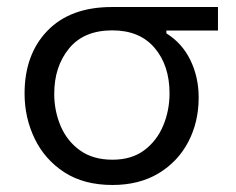

<svg xmlns="http://www.w3.org/2000/svg" viewBox="-20 -516 671 547"><path d="M300.5 11Q219 11 163.2 -25.2Q107.5 -61.5 78.8 -121Q50 -180.5 50 -249.5Q50 -361 115.2 -428.5Q180.5 -496 299 -496H601V-429H454V-421Q499 -393 522.5 -344.5Q546 -296 546 -238Q546 -168.5 516.5 -112Q487 -55.5 431.8 -22.2Q376.5 11 300.5 11ZM300.5 -61Q355 -61 391 -88Q427 -115 445 -158.2Q463 -201.5 463 -250Q463 -329.5 420.5 -379.5Q378 -429.5 300 -429.5Q219 -429.5 176.8 -378Q134.5 -326.5 134.5 -248.5Q134.5 -200 152.8 -157Q171 -114 208 -87.5Q245 -61 300.5 -61Z"/></svg>

Font: Commissioner
Style: Regular
Weight: 400
Designer: Kostas Bartsokas
Foundry: Kostas Bartsokas
Version: Version 1.000; ttfautohint (v1.8.3)